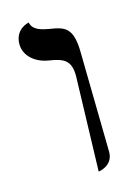

<svg xmlns="http://www.w3.org/2000/svg" viewBox="-93 -611 471 669"><g transform="rotate(-15 142.5 -276.5)"><path d="M179 6C179 6 232 0 232 -51L226 -406C226 -504 195 -510 140 -519C119 -523 83 -529 78 -559C78 -559 27 -550 27 -494C27 -453 62 -421 111 -413C164 -405 189 -393 189 -336Z"/></g></svg>

Font: Libertinus Serif Display
Style: Regular
Weight: 400
Designer: Philipp H. Poll, Khaled Hosny
Foundry: Caleb Maclennan
Version: Version 7.050;RELEASE